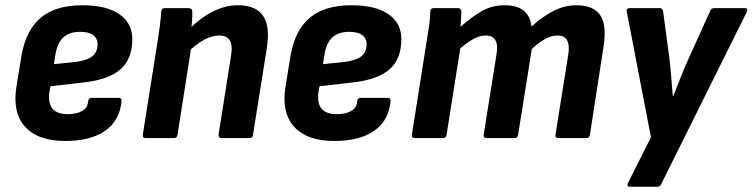

<svg xmlns="http://www.w3.org/2000/svg" viewBox="-20 -525 2862 730"><path d="M228 11Q124 11 75 -43.5Q26 -98 43 -199L62 -315Q79 -411 135.5 -458Q192 -505 293 -505Q385 -505 434 -471Q483 -437 483 -376Q483 -300 437 -260.5Q391 -221 293 -211L172 -197L168 -177Q162 -133 179.5 -112Q197 -91 237 -91Q272 -91 293 -103.5Q314 -116 315 -140Q317 -153 328 -153H431Q443 -153 442 -140Q435 -66 379.5 -27.5Q324 11 228 11ZM185 -281 271 -290Q313 -296 332 -312Q351 -328 351 -357Q351 -379 334.5 -391.5Q318 -404 285 -404Q244 -404 221 -383Q198 -362 191 -319Z M822 0Q810 0 811 -13L859 -317Q871 -390 813 -390Q786 -390 755.5 -373.5Q725 -357 689 -322L692 -407Q740 -456 788 -480.5Q836 -505 885 -505Q953 -505 980.5 -464.5Q1008 -424 994 -339L942 -13Q941 0 930 0ZM535 0Q521 0 523 -13L579 -367Q584 -398 588 -428.5Q592 -459 593 -481Q594 -494 606 -494H698Q710 -494 711 -482Q712 -467 710 -443.5Q708 -420 706 -400L709 -357L655 -13Q653 0 642 0Z M1251 11Q1147 11 1098 -43.5Q1049 -98 1066 -199L1085 -315Q1102 -411 1158.5 -458Q1215 -505 1316 -505Q1408 -505 1457 -471Q1506 -437 1506 -376Q1506 -300 1460 -260.5Q1414 -221 1316 -211L1195 -197L1191 -177Q1185 -133 1202.5 -112Q1220 -91 1260 -91Q1295 -91 1316 -103.5Q1337 -116 1338 -140Q1340 -153 1351 -153H1454Q1466 -153 1465 -140Q1458 -66 1402.5 -27.5Q1347 11 1251 11ZM1208 -281 1294 -290Q1336 -296 1355 -312Q1374 -328 1374 -357Q1374 -379 1357.5 -391.5Q1341 -404 1308 -404Q1267 -404 1244 -383Q1221 -362 1214 -319Z M1558 0Q1544 0 1546 -13L1602 -367Q1607 -399 1611.5 -428Q1616 -457 1616 -482Q1617 -494 1629 -494H1721Q1733 -494 1734 -483Q1734 -469 1733 -454.5Q1732 -440 1731 -423Q1770 -458 1809.5 -481.5Q1849 -505 1898 -505Q1946 -505 1971 -484.5Q1996 -464 2001 -424Q2040 -460 2082.5 -482.5Q2125 -505 2172 -505Q2237 -505 2262.5 -466.5Q2288 -428 2274 -343L2223 -13Q2221 0 2210 0H2103Q2090 0 2092 -13L2141 -320Q2146 -354 2136 -372Q2126 -390 2099 -390Q2077 -390 2053 -377Q2029 -364 2002 -339L1950 -13Q1948 0 1937 0H1831Q1817 0 1819 -13L1868 -320Q1874 -354 1863.5 -372Q1853 -390 1826 -390Q1805 -390 1781.5 -377.5Q1758 -365 1730 -341L1678 -13Q1676 0 1665 0Z M2375 185Q2362 185 2367 172L2455 -3L2363 -481Q2360 -494 2375 -494H2489Q2499 -494 2501 -483L2525 -304Q2529 -270 2532 -234Q2535 -198 2538 -160H2540Q2555 -198 2569 -233.5Q2583 -269 2598 -302L2680 -483Q2684 -494 2695 -494H2812Q2818 -494 2820.5 -490.5Q2823 -487 2820 -481L2495 173Q2490 185 2480 185Z"/></svg>

Font: Sofia Sans Semi Condensed ExtraBold
Style: Italic
Weight: 800
Italic angle: -9°
Version: Version 4.100